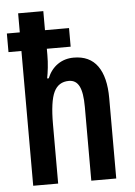

<svg xmlns="http://www.w3.org/2000/svg" viewBox="-54 -852 592 843"><g transform="rotate(-5 242.0 -431.0)"><path d="M169 -811V-727H275V-645H170V-618Q170 -589 167 -562Q164 -535 160 -515H167Q183 -554 213.5 -575Q244 -596 284 -596Q354 -596 389 -547Q424 -498 424 -405V-51H314V-376Q314 -439 299.5 -467.5Q285 -496 254 -496Q208 -496 188 -454.5Q168 -413 168 -312V-51H58V-645H1V-727H58V-811Z"/></g></svg>

Font: Noto Sans Tamil UI ExtraCondensed SemiBold
Style: Regular
Weight: 600
Width: 2
Designer: Jelle Bosma - Monotype Design Team
Foundry: Monotype Imaging Inc.
Version: Version 2.004; ttfautohint (v1.8.4.7-5d5b)